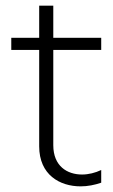

<svg xmlns="http://www.w3.org/2000/svg" viewBox="-20 -656 402 681"><path d="M339 -8V-53C318 -43 294 -37 271 -37C218 -37 169 -67 169 -141V-479H339V-522H169V-636H119V-522H20V-479H119V-137C119 -36 192 5 266 5C291 5 316 0 339 -8Z"/></svg>

Font: Chess Sans Light
Style: Regular
Weight: 300
Designer: Wolf Bōese
Foundry: Wolf Bōese
Version: Version 7.223;Glyphs 3.3 (3306)